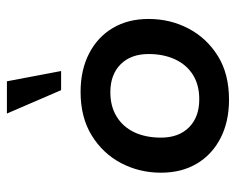

<svg xmlns="http://www.w3.org/2000/svg" viewBox="-82 -574 667 542"><g transform="rotate(-90 251.0 -303.5)"><path d="M240 10Q178 10 131.5 -14Q85 -38 59.5 -81Q34 -124 34 -182Q34 -243 61 -294.5Q88 -346 139 -377.5Q190 -409 262 -409Q324 -409 370.5 -385Q417 -361 442.5 -318Q468 -275 468 -217Q468 -156 441 -104.5Q414 -53 363.5 -21.5Q313 10 240 10ZM241 -74Q282 -74 310.5 -92Q339 -110 354 -142.5Q369 -175 369 -217Q369 -267 340 -296Q311 -325 261 -325Q221 -325 192 -307Q163 -289 148 -257Q133 -225 133 -182Q133 -132 162 -103Q191 -74 241 -74ZM267 -464 201 -617H292L321 -464Z"/></g></svg>

Font: Rokkitt SemiBold
Style: Italic
Weight: 600
Italic angle: -9°
Designer: Vernon Adams
Foundry: Vernon Adams
Version: Version 3.103